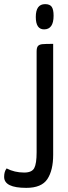

<svg xmlns="http://www.w3.org/2000/svg" viewBox="-123 -712 327 928"><path d="M0 0ZM95 -692Q118 -692 127 -679Q136 -666 136 -636Q136 -570 90 -570Q50 -570 50 -630Q50 -692 95 -692ZM4 196Q-103 196 -103 143Q-103 117 -91 102Q-53 122 -6 122Q31 122 42.5 100.5Q54 79 54 24V-463Q54 -482 60.5 -489.5Q67 -497 81.5 -498.5Q96 -500 134 -500V36Q134 111 106 153.5Q78 196 4 196Z"/></svg>

Font: Yanone Kaffeesatz
Style: Regular
Weight: 400
Designer: Yanone (Cyrillic: Daniel Pouzeot & Huerta Tipografica)
Foundry: Yanone
Version: Version 1.100;PS 001.100;hotconv 1.0.70;makeotf.lib2.5.58329